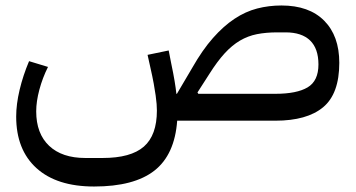

<svg xmlns="http://www.w3.org/2000/svg" viewBox="-20 -440 1299 700"><path d="M323 240Q187 240 113 173Q39 106 39 -15Q39 -60 51.5 -112.5Q64 -165 86 -217L155 -196Q135 -156 123.5 -113Q112 -70 112 -34Q112 47 159 91.5Q206 136 291 136H354Q457 136 504.5 94.5Q552 53 552 -37Q552 -48 551 -61Q550 -74 547.5 -92Q545 -110 540.5 -135Q536 -160 528 -195L518 -240L595 -256L604 -210Q612 -172 616.5 -145Q621 -118 623 -98H625L681 -193Q718 -258 756.5 -301.5Q795 -345 835 -371.5Q875 -398 917.5 -409Q960 -420 1006 -420Q1107 -420 1162 -364.5Q1217 -309 1217 -211Q1217 -98 1158 -49Q1099 0 984 0H626Q617 124 543 182Q469 240 323 240ZM984 -98Q1062 -98 1101.5 -121.5Q1141 -145 1141 -205Q1141 -263 1110.5 -292.5Q1080 -322 1021 -322H991Q950 -322 917 -315.5Q884 -309 855 -292Q826 -275 799 -245.5Q772 -216 743 -170L700 -103L703 -98Z"/></svg>

Font: IBM Plex Sans Arabic Text
Style: Regular
Weight: 450
Designer: Mike Abbink, Paul van der Laan, Pieter van Rosmalen, Wael Morcos, Khajak Apelian
Foundry: Bold Monday
Version: Version 1.2